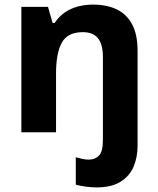

<svg xmlns="http://www.w3.org/2000/svg" viewBox="-20 -576 690 836"><path d="M401 240Q378 240 352.5 236.5Q327 233 310 228V109Q326 113 339 116Q352 119 368 119Q393 119 410.5 102Q428 85 428 35V-329Q428 -383 406.5 -409.5Q385 -436 341 -436Q274 -436 249 -390Q224 -344 224 -256V0H73V-546H189L209 -476H218Q236 -504 262.5 -522Q289 -540 320.5 -548Q352 -556 385 -556Q444 -556 487.5 -535.5Q531 -515 555 -470.5Q579 -426 579 -356V59Q579 109 561.5 150Q544 191 504.5 215.5Q465 240 401 240Z"/></svg>

Font: Noto Sans Symbols
Style: Bold
Weight: 700
Version: Version 2.002